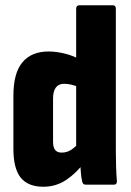

<svg xmlns="http://www.w3.org/2000/svg" viewBox="-20 -703 497 731"><path d="M145 8Q87 8 59 -26.5Q31 -61 31 -137V-338Q31 -425 65.5 -466Q100 -507 165 -507Q194 -507 226.5 -499Q259 -491 283 -477L284 -369Q268 -377 252.5 -380.5Q237 -384 224 -384Q203 -384 192.5 -369.5Q182 -355 182 -328V-163Q182 -142 190 -132Q198 -122 215 -122Q234 -122 250 -132Q266 -142 281 -160L300 -84Q273 -46 233.5 -19Q194 8 145 8ZM306 0Q295 0 293 -12Q289 -27 287.5 -50.5Q286 -74 285 -92L270 -131V-670Q270 -683 283 -683H409Q421 -683 421 -670V-130Q421 -98 422 -68Q423 -38 425 -15Q426 0 414 0Z"/></svg>

Font: Sofia Sans Condensed Black
Style: Regular
Weight: 900
Designer: Botio Nikoltchev, Ani Petrova
Foundry: lettersoup
Version: Version 4.101